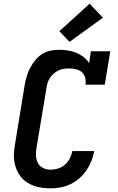

<svg xmlns="http://www.w3.org/2000/svg" viewBox="-20 -1013 640 1041"><path d="M255 8Q231 8 208 5Q185 2 164 -5.5Q143 -13 124.5 -25.5Q106 -38 92.5 -55Q79 -72 70.5 -92.5Q62 -113 58 -135.5Q54 -158 55.5 -181.5Q57 -205 61 -228L114 -553Q118 -576 125 -599.5Q132 -623 143.5 -645Q155 -667 171.5 -687Q188 -707 209 -720.5Q230 -734 254.5 -738.5Q279 -743 302 -743Q326 -743 349.5 -739Q373 -735 394 -726.5Q415 -718 433 -704Q451 -690 463 -671L473 -735H578L548 -554H443Q447 -573 442 -591.5Q437 -610 424 -621.5Q411 -633 392.5 -637.5Q374 -642 355 -642Q341 -642 326 -640Q311 -638 297.5 -631.5Q284 -625 272 -614.5Q260 -604 251.5 -591.5Q243 -579 238.5 -565Q234 -551 232 -536L178 -212Q174 -190 175 -168.5Q176 -147 185.5 -129Q195 -111 214 -102Q233 -93 255 -93Q275 -93 295.5 -99.5Q316 -106 332.5 -120.5Q349 -135 358.5 -154Q368 -173 372 -194H491Q486 -166 475.5 -140Q465 -114 449 -90Q433 -66 410.5 -46.5Q388 -27 362 -14.5Q336 -2 309 3Q282 8 255 8ZM357 -786 302 -844 466 -993 538 -917Z"/></svg>

Font: Iosevka Slab Extended Oblique
Style: Bold
Weight: 700
Width: 7
Italic angle: -9°
Monospace: yes
Designer: Belleve Invis
Foundry: Belleve Invis
Version: Version 11.1.1; ttfautohint (v1.8.3)